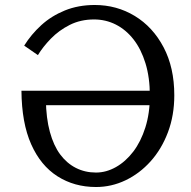

<svg xmlns="http://www.w3.org/2000/svg" viewBox="-20 -740 765 770"><path d="M360 -720Q448 -720 520.5 -676Q593 -632 636 -550.5Q679 -469 679 -358Q679 -277 653.5 -209.5Q628 -142 584 -93Q540 -44 483.5 -17Q427 10 365 10Q278 10 210.5 -33Q143 -76 105 -161.5Q67 -247 66 -376H633L635 -318H137L164 -339Q165 -266 180 -211Q195 -156 221.5 -120.5Q248 -85 284.5 -66.5Q321 -48 365 -48Q406 -48 445 -70Q484 -92 514.5 -132Q545 -172 563 -229Q581 -286 581 -356Q581 -429 563.5 -486Q546 -543 515.5 -582Q485 -621 444.5 -641.5Q404 -662 357 -662Q303 -662 259.5 -640Q216 -618 184 -585Q152 -552 132 -519L77 -557Q105 -602 145.5 -639Q186 -676 240 -698Q294 -720 360 -720Z"/></svg>

Font: Roboto Serif 28pt
Style: Regular
Weight: 400
Designer: Greg Gazdowicz
Foundry: Commercial Type
Version: Version 1.008